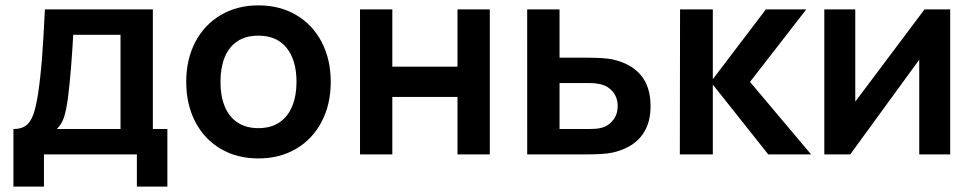

<svg xmlns="http://www.w3.org/2000/svg" viewBox="-20 -575 3628 715"><path d="M30 -94.5Q59.3 -94.5 76.5 -107.2Q93.7 -120 104 -148.4Q114.3 -176.8 122.2 -228.5Q131.1 -289.3 136.7 -362.2Q142.2 -435.1 147.2 -540H549.2V-94.5H603.3V120H489.7V0H143.7V120H30ZM191.7 -94.5H428.8V-445.5H252.7Q249.1 -380.6 244.2 -319.7Q239.2 -258.8 233 -210.3Q226.9 -164.6 218.6 -139Q210.2 -113.3 191.7 -94.5Z M942.2 15Q862 15 801.1 -21.2Q740.2 -57.4 706.8 -122.2Q673.5 -186.9 673.5 -270.2Q673.5 -353.9 707.3 -418.6Q741.2 -483.2 802.3 -519.1Q863.5 -555 942.2 -555Q1022.4 -555 1083.5 -518.8Q1144.7 -482.7 1178.2 -417.8Q1211.7 -353 1211.7 -270.2Q1211.7 -186.7 1177.9 -122Q1144.2 -57.2 1083 -21.1Q1021.8 15 942.2 15ZM942.2 -97.8Q988.7 -97.8 1020.6 -119.3Q1052.5 -140.8 1068.3 -179.8Q1084.2 -218.8 1084.2 -270.2Q1084.2 -350.2 1047.7 -396.2Q1011.2 -442.2 942.2 -442.2Q894.8 -442.2 863.2 -420.8Q831.8 -399.5 816.4 -360.9Q801 -322.2 801 -270.2Q801 -217 817.1 -178.2Q833.2 -139.5 864.8 -118.7Q896.2 -97.8 942.2 -97.8Z M1320.7 0V-540H1441V-326.8H1683.7V-540H1804V0H1683.7V-214H1441V0Z M1943.3 0 1943.2 -540H2063.7V-360.2H2160.5Q2228.1 -360.2 2258.7 -354.3Q2328.8 -339.3 2365.7 -296.1Q2402.7 -252.9 2402.7 -179.3Q2402.7 -132.5 2386.3 -97.5Q2369.9 -62.5 2338.6 -39.9Q2307.3 -17.3 2262.3 -7Q2244.5 -3 2217.8 -1.5Q2191.2 0 2162.2 0ZM2172.7 -94.5Q2186.4 -94.5 2198.9 -95.5Q2211.3 -96.6 2222.8 -99.8Q2246.6 -106.5 2263.4 -128Q2280.2 -149.6 2280.2 -179.3Q2280.2 -210.8 2263.1 -232.2Q2246.1 -253.7 2219.7 -260.5Q2200.1 -265.7 2172.7 -265.7H2063.7V-94.5Z M2511.7 0 2512.5 -540H2634.5V-280L2832 -540H2982.5L2773 -270L3000.5 0H2841L2634.5 -260V0Z M3518.5 -540V0H3403.2V-352.7L3146.2 0H3049.7V-540H3165V-196.5L3422.8 -540Z"/></svg>

Font: Manrope
Style: Regular
Weight: 400
Designer: Mikhail Sharanda
Foundry: Mikhail Sharanda
Version: Version 4.503